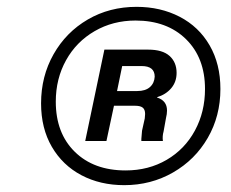

<svg xmlns="http://www.w3.org/2000/svg" viewBox="-20 -758 676 561"><path d="M100 -456Q100 -535 136.5 -599.5Q173 -664 236.5 -701Q300 -738 379 -738Q449 -738 505 -709Q561 -680 592.5 -625.5Q624 -571 624 -498Q624 -419 587 -355Q550 -291 485.5 -254Q421 -217 343 -217Q273 -217 218 -246Q163 -275 131.5 -329Q100 -383 100 -456ZM579 -498Q579 -589 523.5 -643.5Q468 -698 376 -698Q310 -698 256.5 -667Q203 -636 173 -582Q143 -528 143 -461Q143 -369 198.5 -314.5Q254 -260 347 -260Q414 -260 467 -291Q520 -322 549.5 -376.5Q579 -431 579 -498ZM285 -613H413Q455 -613 475.5 -594.5Q496 -576 496 -545Q496 -519 480.5 -500.5Q465 -482 439 -474V-473Q468 -464 468 -435Q468 -425 465 -413L458 -374Q454 -360 456 -346H393V-352L395 -376L403 -412L404 -425Q404 -438 397 -443.5Q390 -449 375 -449H313L291 -346H229ZM381 -492Q405 -492 418 -503.5Q431 -515 432 -534Q432 -565 394 -565H337L322 -492Z"/></svg>

Font: Mona Sans SemiBold
Style: Italic
Weight: 600
Italic angle: -11.7°
Designer: Deni Anggara
Foundry: GitHub
Version: Version 2.000